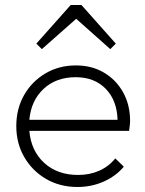

<svg xmlns="http://www.w3.org/2000/svg" viewBox="-20 -736 580 766"><path d="M289 10Q219 10 164 -22Q109 -54 77 -109Q45 -164 45 -233Q45 -302 76 -356.5Q107 -411 161 -443Q215 -475 283 -475Q346 -475 394.5 -446.5Q443 -418 471 -368Q499 -318 499 -253Q499 -241 495 -214H97Q104 -134 156.5 -86Q209 -38 292 -38Q337 -38 375 -54.5Q413 -71 440 -104L474 -71Q442 -33 393.5 -11.5Q345 10 289 10ZM282 -428Q204 -428 154 -381.5Q104 -335 97 -258H449Q447 -335 402 -381.5Q357 -428 282 -428ZM147 -540 125 -562 262 -716H305L442 -562L420 -540L284 -661Z"/></svg>

Font: Outfit ExtraLight
Style: Regular
Weight: 200
Designer: Rodrigo Fuenzalida
Foundry: fragTYPE
Version: Version 1.100; ttfautohint (v1.8.4.7-5d5b);gftools[0.9.27]